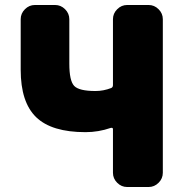

<svg xmlns="http://www.w3.org/2000/svg" viewBox="-20 -750 746 770"><path d="M576 -730Q599 -730 616 -713Q633 -696 633 -673V-57Q633 -34 616 -17Q599 0 576 0H490Q467 0 450 -17Q433 -34 433 -57V-232Q433 -239 424 -237Q375 -220 323 -220Q187 -220 125 -280Q63 -340 63 -470V-673Q63 -696 80 -713Q97 -730 120 -730H201Q224 -730 241 -713Q258 -696 258 -673V-495Q258 -426 277.5 -405.5Q297 -385 363 -385Q395 -385 426 -397Q433 -400 433 -409V-673Q433 -696 450 -713Q467 -730 490 -730Z"/></svg>

Font: Rounded Mplus 1c Black
Style: Regular
Weight: 900
Version: Version 1.059.20150529